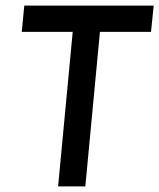

<svg xmlns="http://www.w3.org/2000/svg" viewBox="-20 -664 568 684"><path d="M187 0 239 -550.5H57.5L66.5 -644H527.5L518 -550.5H336L284 0Z"/></svg>

Font: Karla SemiBold
Style: Italic
Weight: 600
Italic angle: -8°
Designer: Jonathan Pinhorn
Version: Version 2.004;gftools[0.9.33]